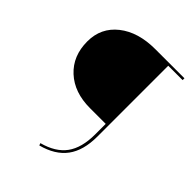

<svg xmlns="http://www.w3.org/2000/svg" viewBox="-245 -780 1114 1114"><g transform="rotate(45 312.5 -222.5)"><path d="M602 -658V-643H484V-62Q484 52 434.5 119Q385 186 282 213L277 199Q375 173 420.5 110.5Q466 48 466 -62V-148H337Q208 -148 130 -220Q52 -292 52 -411Q52 -523 137.5 -590.5Q223 -658 363 -658Z"/></g></svg>

Font: EauTestInfant Thin
Style: Italic
Weight: 250
Italic angle: -12°
Designer: Christian Thalmann (Catharsis Fonts)
Version: Version 0.001;PS 000.001;hotconv 1.0.88;makeotf.lib2.5.64775